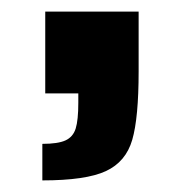

<svg xmlns="http://www.w3.org/2000/svg" viewBox="-20 -161 317 331"><path d="M115 16V0H58V-141H219V-38Q219 42 208 80Q197 118 162.5 134Q128 150 53 150V87Q80 87 93 81Q106 75 110.5 60.5Q115 46 115 16Z"/></svg>

Font: Saira Semi Condensed
Style: Bold
Weight: 700
Width: 4
Designer: Hector Gatti with collaboration of the Omnibus-Type team
Foundry: Omnibus-Type
Version: Version 1.001; ttfautohint (v1.8)